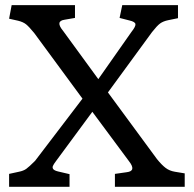

<svg xmlns="http://www.w3.org/2000/svg" viewBox="-20 -720 747 740"><path d="M15.1 0V-49.8L53.2 -58.1Q70.3 -61.5 81.1 -69.1Q91.8 -76.7 115.2 -100.1L297.9 -339.8L111.8 -592.8Q91.8 -617.2 80.6 -626.2Q69.3 -635.3 49.8 -640.1L15.1 -647.9L24.9 -700.2H269V-650.9L229 -644Q191.9 -638.7 223.1 -601.1L358.9 -415L486.8 -597.2Q503.4 -618.2 502 -627.2Q500.5 -636.2 479 -641.1L440.9 -650.9L451.2 -700.2H666V-649.9L627.9 -642.1Q608.9 -638.2 596.9 -629.4Q585 -620.6 565.9 -596.2L396 -363.8L585 -106.9Q603.5 -84 618.4 -72.8Q633.3 -61.5 653.8 -58.1L691.9 -51.8V0H422.9V-49.8L467.8 -56.2Q507.8 -60.5 476.1 -100.1L335.9 -289.1L195.8 -99.1Q186.5 -86.9 183.8 -80.1Q181.2 -73.2 185.5 -67.9Q189.9 -62.5 204.1 -59.1L248 -48.8V0Z"/></svg>

Font: Literata Book
Style: Regular
Weight: 400
Designer: Latin by Veronika Burian and Jose Scaglione. Greek by Irene Vlachou. Cyrillic by Vera Evstafieva
Foundry: TypeTogether
Version: Version 2.003;PS 002.003;hotconv 1.0.88;makeotf.lib2.5.64775